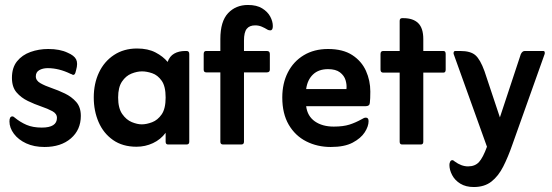

<svg xmlns="http://www.w3.org/2000/svg" viewBox="-20 -581 2221 772"><path d="M38 -109Q61 -90 86.5 -79Q112 -68 148 -68Q209 -68 209 -107Q209 -124 190.5 -134Q172 -144 145.5 -153Q119 -162 92 -175Q65 -188 46.5 -209.5Q28 -231 28 -268Q28 -309 48.5 -334.5Q69 -360 102.5 -372Q136 -384 174 -384Q221 -384 252 -369Q278 -358 286 -342.5Q294 -327 286 -299L283 -288Q280 -280 275 -280Q272 -280 270 -281.5Q268 -283 264 -284Q217 -307 172 -307Q152 -307 138 -299Q124 -291 124 -274Q124 -257 142.5 -246.5Q161 -236 187.5 -227Q214 -218 241 -205Q268 -192 286.5 -171Q305 -150 305 -115Q305 -59 265 -24.5Q225 10 159 10Q117 10 85.5 -4.5Q54 -19 36 -43Q18 -67 18 -93Q18 -113 30 -113Q34 -113 38 -109Z M646 -47Q626 -20 595 -5.5Q564 9 529 9Q473 9 434.5 -18Q396 -45 376.5 -90Q357 -135 357 -189Q357 -245 378 -289.5Q399 -334 438.5 -360Q478 -386 531 -386Q575 -386 605.5 -370Q636 -354 654 -332Q662 -355 680.5 -365.5Q699 -376 725 -376H730Q741 -376 741 -364V-11Q741 0 730 0H656Q646 0 646 -11ZM550 -81Q569 -81 591.5 -89.5Q614 -98 630 -121Q646 -144 646 -189Q646 -234 630 -256.5Q614 -279 592 -286.5Q570 -294 551 -294Q531 -294 508.5 -285Q486 -276 470.5 -253Q455 -230 455 -189Q455 -146 471.5 -122.5Q488 -99 510 -90Q532 -81 550 -81Z M866 -290H809Q799 -290 799 -301V-364Q799 -376 809 -376H866V-424Q866 -495 897 -528Q928 -561 977 -561Q1012 -561 1034 -547.5Q1056 -534 1066.5 -514.5Q1077 -495 1077 -476Q1077 -459 1067 -459Q1061 -459 1057 -461Q1044 -469 1032 -474Q1020 -479 1006 -479Q983 -479 972 -465Q961 -451 961 -418V-376H1053Q1065 -376 1065 -364V-301Q1065 -290 1053 -290H961V-11Q961 0 950 0H877Q866 0 866 -11Z M1211 -154Q1216 -114 1246 -93Q1276 -72 1322 -72Q1360 -72 1385 -80Q1410 -88 1435 -102Q1444 -108 1451 -108Q1462 -108 1462 -94Q1462 -73 1446.5 -49Q1431 -25 1398 -7.5Q1365 10 1310 10Q1256 10 1211.5 -12.5Q1167 -35 1141 -79.5Q1115 -124 1115 -189Q1115 -246 1137.5 -290Q1160 -334 1201.5 -359Q1243 -384 1299 -384Q1359 -384 1396.5 -359.5Q1434 -335 1451.5 -296Q1469 -257 1469 -213Q1469 -198 1468.5 -186.5Q1468 -175 1467 -167Q1466 -154 1450 -154ZM1211 -223H1373Q1375 -240 1369.5 -258.5Q1364 -277 1347 -290Q1330 -303 1299 -303Q1261 -303 1238.5 -281.5Q1216 -260 1211 -223Z M1587 -289H1521Q1510 -289 1510 -301V-364Q1510 -376 1521 -376H1587V-497Q1587 -508 1597 -508H1602Q1641 -508 1661.5 -488Q1682 -468 1682 -424V-376H1763Q1772 -376 1772 -364V-301Q1772 -289 1763 -289H1682V-11Q1682 0 1672 0H1597Q1587 0 1587 -11Z M1938 9 1804 -364Q1803 -368 1804.5 -372Q1806 -376 1810 -376H1831Q1872 -376 1891.5 -359Q1911 -342 1928 -295L1990 -109L2074 -363Q2080 -376 2090 -376H2164Q2169 -376 2170 -372Q2171 -368 2170 -364L2040 1Q2023 50 2003.5 88.5Q1984 127 1956 149Q1928 171 1885 171Q1853 171 1831 157.5Q1809 144 1798 123Q1787 102 1787 82Q1787 75 1790 69Q1793 63 1799 63Q1801 63 1803.5 64.5Q1806 66 1808 68Q1835 88 1862 88Q1890 88 1906 70.5Q1922 53 1938 9Z"/></svg>

Font: Zain
Style: Bold
Weight: 700
Designer: Zain,Boutros
Foundry: Mobile Telecommunications Company (Zain), 2024
Version: Version 1.50; ttfautohint (v1.8.4)